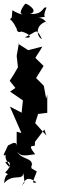

<svg xmlns="http://www.w3.org/2000/svg" viewBox="-28 -783 313 1048"><path d="M1 104C25 86 43 121 0 158C38 186 3 139 -6 217C43 161 93 207 100 162C108 242 110 195 82 245C110 202 113 172 171 212C138 224 158 195 173 153L144 136C137 113 166 103 146 116C149 78 87 87 67 46C85 67 93 70 164 59C120 4 150 17 162 12L163 -9L214 -76L225 -43L164 -111L180 -161L230 -167V-266L224 -245L211 -315L169 -357L210 -423L165 -467C177 -488 192 -507 203 -529L126 -509L73 -543L76 -552L63 -478L70 -416C56 -391 41 -365 25 -342L56 -303L27 -283L97 -235L90 -168L26 -201L89 -57L63 -64V15C63 -28 10 21 17 8C1 46 -21 76 3 62C-4 100 38 120 24 131ZM132 -592C170 -609 170 -633 201 -570C175 -578 158 -643 223 -665C240 -623 227 -686 182 -685C249 -702 192 -666 226 -741C202 -752 215 -702 136 -707C187 -722 121 -763 113 -762C114 -774 66 -707 93 -707C98 -698 50 -718 40 -728C31 -657 44 -703 27 -678C72 -639 51 -602 87 -644C50 -640 61 -597 89 -611C142 -597 149 -570 108 -579Z"/></svg>

Font: Asimov Aggro
Style: Medium
Weight: 500
Designer: Google
Version: Version 2.000980; 2014